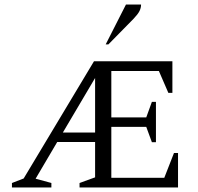

<svg xmlns="http://www.w3.org/2000/svg" viewBox="-20 -832 880 852"><path d="M33 0V-20L85 -40L397 -560H745V-420H727L685 -517H474V-311H629L654 -380H672V-201H654L629 -269H474V-43H709L752 -153H770V0H333V-20L402 -45V-202H234L138 -39L208 -20V0ZM259 -244H402V-486ZM449 -635 539 -812H606Q606 -797 599 -783Q592 -769 573 -749L461 -635Z"/></svg>

Font: Spectral SC Light
Style: Regular
Weight: 300
Designer: Jean-Baptiste Levee
Foundry: Production Type
Version: Version 2.001